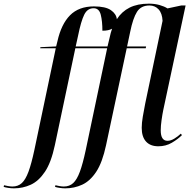

<svg xmlns="http://www.w3.org/2000/svg" viewBox="-161 -790 1035 1050"><path d="M-85 240Q-100 240 -116 237.5Q-132 235 -141 232L-139 223Q-131 225 -117.5 227.5Q-104 230 -93 230Q-62 230 -41.5 211Q-21 192 -5 148.5Q11 105 27 30L144 -526H59L60 -532L146 -536L153 -564Q174 -658 222 -706.5Q270 -755 353 -755Q416 -755 445.5 -734.5Q475 -714 478 -685Q505 -727 548 -748.5Q591 -770 654 -770Q685 -770 711.5 -762.5Q738 -755 755 -744L830 -760H854L732 -189Q727 -165 722.5 -133Q718 -101 718 -77Q718 -20 755 -20Q773 -20 792.5 -32Q812 -44 828 -59L834 -51Q812 -29 779 -9.5Q746 10 705 10Q661 10 637.5 -16Q614 -42 614 -91Q614 -117 620 -152.5Q626 -188 633 -223L728 -676Q726 -717 706.5 -738.5Q687 -760 656 -760Q610 -760 588 -725Q566 -690 551 -616L534 -536H638L636 -526H532L419 4Q399 98 365.5 149Q332 200 288.5 220Q245 240 196 240Q181 240 165 237.5Q149 235 140 232L142 223Q150 225 163.5 227.5Q177 230 188 230Q219 230 239.5 211Q260 192 276 148.5Q292 105 308 30L425 -526H251L139 4Q119 98 85 149Q51 200 7.5 220Q-36 240 -85 240ZM253 -536H427L439 -586Q444 -611 452 -633Q433 -622 399 -622Q399 -674 390 -709.5Q381 -745 351 -745Q317 -745 299.5 -709.5Q282 -674 266 -595Z"/></svg>

Font: Noto Serif Display SemiCondensed Medium
Style: Italic
Weight: 500
Width: 4
Italic angle: -12°
Designer: Monotype Design Team
Foundry: Monotype Imaging Inc.
Version: Version 2.009